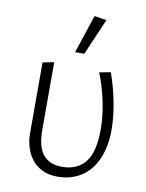

<svg xmlns="http://www.w3.org/2000/svg" viewBox="-80 -736 613 805"><g transform="rotate(10 227.0 -334.0)"><path d="M221 11Q181 11 153 -3.5Q125 -18 108 -41.5Q91 -65 83.5 -92.5Q76 -120 76 -146V-450L124 -459V-170Q124 -100 151 -66.5Q178 -33 232 -33Q296 -33 330.5 -75.5Q365 -118 365 -215Q365 -271 352 -333.5Q339 -396 317 -450L365 -459Q385 -404 397.5 -341Q410 -278 410 -219Q410 -177 401.5 -141.5Q393 -106 377 -77.5Q361 -49 338 -29.5Q315 -10 285.5 0.5Q256 11 221 11ZM203 -516 257 -679 309 -671 242 -516Z"/></g></svg>

Font: Ancizar Sans Thin
Style: Regular
Weight: 100
Designer: Cesar Puertas, Viviana Monsalve, Julian Moncada, Julian Prieto, Jose Castro, Mariel Hernandez, Felipe Aragon, Sara Alarc
Version: Version 8.100